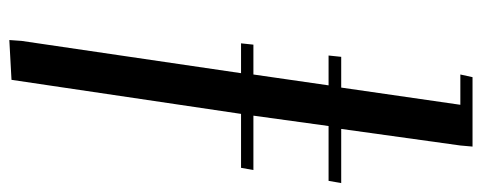

<svg xmlns="http://www.w3.org/2000/svg" viewBox="-340 -430 1063 424"><g transform="rotate(90 192.0 -217.5)"><path d="M67.9 293.9 69.8 267.1 141.1 -217.8H75.2L78.1 -245.1H144L168 -411.1H102.1L105 -439H172.9L210.9 -702.1H144L149.9 -729H303.2L300.8 -702.1L264.2 -439H383.8L378.9 -411.1H257.8L234.9 -245.1H355L350.1 -217.8H231L155.8 289.1Z"/></g></svg>

Font: Dehuti
Style: Bold-Italic
Weight: 700
Version: Version 1.2